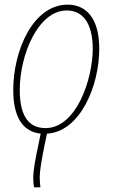

<svg xmlns="http://www.w3.org/2000/svg" viewBox="-20 -566 484 826"><path d="M127 240H154C152 228 151 215 151 195C151 167 159 122 171 62L182 9C324 1 407 -195 407 -356C407 -491 348 -546 271 -546C122 -546 37 -348 37 -179C37 -66 75 0 155 9L145 58C132 118 123 167 123 198C123 218 124 229 127 240ZM176 -15C112 -15 65 -55 65 -179C65 -332 145 -521 267 -521C333 -521 379 -471 379 -355C379 -229 310 -15 176 -15Z"/></svg>

Font: Noto Serif Condensed Thin
Style: Italic
Weight: 100
Width: 3
Italic angle: -12°
Designer: Monotype Design Team
Foundry: Monotype Imaging Inc.
Version: Version 2.013